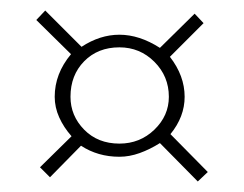

<svg xmlns="http://www.w3.org/2000/svg" viewBox="-20 -482 464 365"><path d="M75 -145 56 -164 116 -223Q101 -240 92.5 -259Q84 -278 84 -298Q84 -342 115 -379L49 -444L66 -462L135 -393Q170 -416 207 -416Q245 -416 284 -391L350 -456L367 -438L303 -374Q331 -338 331 -298Q331 -260 304 -227L375 -155L356 -137L284 -210Q265 -198 245.5 -191Q226 -184 207 -184Q166 -184 134 -205ZM207 -209Q246 -209 273.5 -235.5Q301 -262 301 -298Q301 -337 273.5 -364.5Q246 -392 207 -392Q166 -392 140 -365.5Q114 -339 114 -298Q114 -262 140 -235.5Q166 -209 207 -209Z"/></svg>

Font: Alumni Sans Thin Thin
Style: Italic
Weight: 250
Italic angle: -8°
Version: Version 1.016